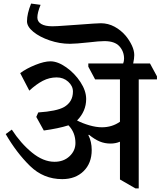

<svg xmlns="http://www.w3.org/2000/svg" viewBox="-20 -1012 898 1074"><path d="M858 -568H756V42H738L651 -8V-219H650Q627 -209 598 -209Q566 -209 538 -220.5Q510 -232 478 -258L474 -257Q493 -220 493 -173Q493 -99 447.5 -54.5Q402 -10 328 -10Q223 -10 147.5 -84Q72 -158 12 -262L46 -287Q96 -210 159 -158.5Q222 -107 285 -107Q336 -107 369 -138Q402 -169 402 -212Q402 -271 363 -311Q306 -293 225 -282L183 -358L194 -383Q297 -390 338 -413Q388 -442 388 -500Q388 -531 361.5 -555Q335 -579 297 -579Q256 -579 219.5 -560Q183 -541 144 -505L93 -603Q128 -629 178 -649Q228 -669 262 -669Q303 -669 350.5 -635.5Q398 -602 430 -553Q462 -504 462 -458Q462 -390 411 -338Q442 -322 480 -311Q518 -300 550 -300Q607 -300 651 -331V-568H512L474 -639V-657H669Q674 -670 674 -684Q674 -724 648 -753Q622 -782 564 -782Q535 -782 477 -775Q403 -767 371 -767Q314 -767 258 -786Q202 -805 166.5 -834Q131 -863 131 -893Q131 -935 154 -992L207 -985Q189 -941 189 -914Q189 -891 210.5 -878Q232 -865 273 -865Q296 -865 347.5 -869Q399 -873 419 -874Q523 -882 544 -882Q585 -882 621 -862.5Q657 -843 684 -811Q705 -785 718 -757Q731 -729 731 -704Q731 -685 725 -657H819L858 -585Z"/></svg>

Font: Martel
Style: Bold
Weight: 700
Designer: Dan Reynolds
Foundry: Dan Reynolds
Version: Version 1.001; ttfautohint (v1.1) -l 5 -r 5 -G 72 -x 0 -D la